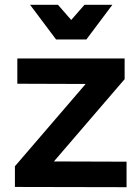

<svg xmlns="http://www.w3.org/2000/svg" viewBox="-20 -777 581 798"><path d="M339 -613H213L105 -757H221L276 -694L331 -757H447ZM204 -106 506 -105V1L42 0V-86L336 -428L52 -429V-534H498V-448Z"/></svg>

Font: Montserrat arm Medium
Style: Regular
Weight: 500
Designer: Julieta Ulanovsky
Foundry: Julieta Ulanovsky
Version: Version 6.000;PS 006.000;hotconv 1.0.88;makeotf.lib2.5.64775